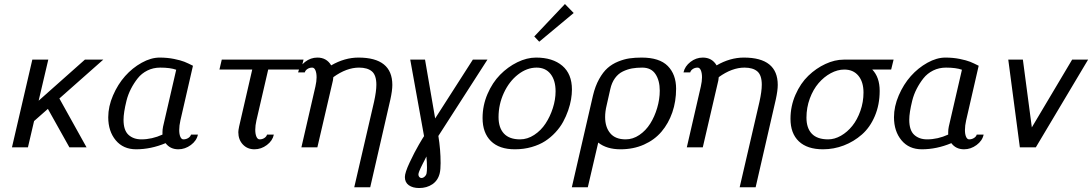

<svg xmlns="http://www.w3.org/2000/svg" viewBox="-20 -739 5478 963"><path d="M40 0ZM150.9 -131.8 120.1 0H40L142.1 -439.9H222.2L173.8 -233.9L405.8 -439.9H498L277.8 -245.1L414.1 0H328.1L220.2 -192.9Z M522.9 0ZM522.9 -150.9Q522.9 -205.1 546.9 -260.5Q570.8 -315.9 607.4 -357.2Q644 -398.4 690.7 -424.3Q737.3 -450.2 780.8 -450.2Q819.3 -450.2 853 -443.4Q886.7 -436.5 904.8 -429.2Q922.9 -421.9 947.8 -409.2L884.8 -134.8Q878.9 -108.9 878.9 -86.9Q878.9 -65.9 884.5 -53Q890.1 -40 899.9 -40Q913.6 -40 924.6 -47.1Q935.5 -54.2 938 -64H972.7Q966.3 -33.2 937.3 -11.7Q908.2 9.8 874.5 9.8Q833.5 9.8 810.5 -21Q736.8 9.8 662.6 9.8Q598.1 9.8 560.5 -35.4Q522.9 -80.6 522.9 -150.9ZM863.8 -389.2Q834 -399.9 783.7 -399.9Q748.5 -399.9 719.2 -385.3Q689.9 -370.6 670.7 -346.2Q651.4 -321.8 636.7 -293.2Q622.1 -264.6 614.5 -234.1Q606.9 -203.6 603.3 -179.9Q599.6 -156.2 599.6 -138.2Q599.6 -85.4 624.5 -62.7Q649.4 -40 689 -40Q742.7 -40 794.9 -64V-76.2Q794.9 -89.4 797.9 -104Z M1266.1 -134.8Q1260.3 -108.9 1260.3 -88.9Q1260.3 -66.9 1266.1 -53.5Q1272 -40 1282.2 -40Q1295.9 -40 1306.4 -47.1Q1316.9 -54.2 1319.3 -64H1353.5Q1347.2 -33.2 1318.6 -11.7Q1290 9.8 1256.3 9.8Q1220.7 9.8 1198 -14.4Q1175.3 -38.6 1175.3 -76.2Q1175.3 -84.5 1179.2 -104L1245.1 -390.1H1080.6L1092.3 -439.9H1502.4L1490.2 -390.1H1325.2Z M1475.1 0ZM1562 -305.2Q1567.9 -331.1 1567.9 -351.1Q1567.9 -373 1562 -386.5Q1556.2 -399.9 1545.9 -399.9Q1532.2 -399.9 1521.7 -392.8Q1511.2 -385.7 1508.8 -376H1475.1Q1481.9 -406.7 1510 -428.5Q1538.1 -450.2 1571.8 -450.2Q1618.2 -450.2 1641.1 -411.1Q1708.5 -450.2 1777.8 -450.2Q1947.8 -450.2 1947.8 -313Q1947.8 -285.2 1938 -240.2L1836.9 200.2H1756.8L1856 -228Q1867.7 -280.8 1867.7 -314Q1867.7 -361.8 1845.5 -380.9Q1823.2 -399.9 1780.8 -399.9Q1718.3 -399.9 1651.9 -352.1Q1651.4 -349.6 1650.9 -344.2Q1650.4 -338.9 1649.9 -335.9L1571.8 0H1491.7Z M2010.7 0ZM2010.7 148.9Q2010.7 127 2034.9 75.4Q2059.1 23.9 2080.6 -12.9Q2102.1 -49.8 2106.9 -56.2L2037.6 -439.9H2111.8L2162.6 -145L2351.6 -439.9H2424.8L2178.7 -57.1Q2189.9 11.2 2189.9 79.1Q2189.9 111.3 2185.5 129.9Q2176.8 166 2148.7 185.1Q2120.6 204.1 2082.5 204.1Q2049.8 204.1 2030.3 189.9Q2010.7 175.8 2010.7 148.9ZM2118.7 45.9Q2115.7 52.2 2110.4 62.7Q2105 73.2 2101.8 79.3Q2098.6 85.4 2094.5 94Q2090.3 102.5 2087.9 107.9Q2085.4 113.3 2083 119.4Q2080.6 125.5 2079.6 129.4Q2078.6 133.3 2078.6 136.2Q2078.6 143.6 2083 148.7Q2087.4 153.8 2093.8 153.8Q2102.1 153.8 2109.9 146.7Q2117.7 139.6 2119.6 129.9Q2121.6 118.2 2121.6 101.1Q2121.6 76.2 2118.7 45.9Z M2400.4 0ZM2659.7 -529.8ZM2659.7 -529.8ZM2813.5 -718.8 2857.4 -673.8 2684.6 -529.8 2659.7 -556.2ZM2400.4 0ZM2588.4 -40Q2625.5 -40 2659.4 -62.3Q2693.4 -84.5 2716.3 -119.4Q2739.3 -154.3 2752.9 -197Q2766.6 -239.7 2766.6 -280.8Q2766.6 -335.9 2741.5 -367.9Q2716.3 -399.9 2671.4 -399.9Q2622.6 -399.9 2578.1 -365.2Q2533.7 -330.6 2507.1 -272.9Q2480.5 -215.3 2480.5 -151.9Q2480.5 -98.1 2507.6 -69.1Q2534.7 -40 2588.4 -40ZM2848.6 -290Q2848.6 -266.6 2844.2 -240.5Q2839.8 -214.4 2829.6 -184.8Q2819.3 -155.3 2804.4 -127.9Q2789.6 -100.6 2766.1 -75.2Q2742.7 -49.8 2714.1 -31.2Q2685.5 -12.7 2646.5 -1.5Q2607.4 9.8 2562.5 9.8Q2483.9 9.8 2442.1 -31.5Q2400.4 -72.8 2400.4 -147Q2400.4 -210 2425 -267.3Q2449.7 -324.7 2488.3 -364Q2526.9 -403.3 2574.7 -426.8Q2622.6 -450.2 2668.5 -450.2Q2752 -450.2 2800.3 -409.2Q2848.6 -368.2 2848.6 -290Z M2980.5 -23.9 2928.2 200.2H2848.1L2954.1 -259.8Q2965.3 -307.1 2984.9 -342.3Q3004.4 -377.4 3027.3 -397.7Q3050.3 -418 3080.3 -430.2Q3110.4 -442.4 3137.7 -446.3Q3165 -450.2 3198.2 -450.2Q3287.6 -450.2 3329.3 -408Q3371.1 -365.7 3371.1 -293.9Q3371.1 -230.5 3352.1 -175.3Q3333 -120.1 3298.1 -78.9Q3263.2 -37.6 3210.2 -13.9Q3157.2 9.8 3092.3 9.8Q3022.9 9.8 2980.5 -23.9ZM3022.5 -210Q3015.1 -179.7 3015.1 -151.9Q3015.1 -101.1 3040.8 -70.6Q3066.4 -40 3118.2 -40Q3154.3 -40 3186.8 -62Q3219.2 -84 3241.2 -118.9Q3263.2 -153.8 3276.1 -197.5Q3289.1 -241.2 3289.1 -284.2Q3289.1 -335 3267.6 -367.4Q3246.1 -399.9 3201.2 -399.9Q3172.9 -399.9 3149.9 -395.8Q3127 -391.6 3104 -380.6Q3081.1 -369.6 3064.7 -347.2Q3048.3 -324.7 3041 -292Z M3408.2 0ZM3495.1 -305.2Q3501 -331.1 3501 -351.1Q3501 -373 3495.1 -386.5Q3489.3 -399.9 3479 -399.9Q3465.3 -399.9 3454.8 -392.8Q3444.3 -385.7 3441.9 -376H3408.2Q3415 -406.7 3443.1 -428.5Q3471.2 -450.2 3504.9 -450.2Q3551.3 -450.2 3574.2 -411.1Q3641.6 -450.2 3710.9 -450.2Q3880.9 -450.2 3880.9 -313Q3880.9 -285.2 3871.1 -240.2L3770 200.2H3689.9L3789.1 -228Q3800.8 -280.8 3800.8 -314Q3800.8 -361.8 3778.6 -380.9Q3756.3 -399.9 3713.9 -399.9Q3651.4 -399.9 3585 -352.1Q3584.5 -349.6 3584 -344.2Q3583.5 -338.9 3583 -335.9L3504.9 0H3424.8Z M3944.8 -143.1Q3944.8 -207 3970 -264.2Q3995.1 -321.3 4034.2 -358.9Q4073.2 -396.5 4120.1 -418.2Q4167 -439.9 4211.9 -439.9H4461.9L4449.7 -390.1H4355Q4392.1 -351.6 4392.1 -283.2Q4392.1 -213.9 4367.9 -157Q4343.8 -100.1 4303.2 -64.5Q4262.7 -28.8 4212.4 -9.5Q4162.1 9.8 4107.9 9.8Q4028.8 9.8 3986.8 -30Q3944.8 -69.8 3944.8 -143.1ZM4133.8 -40Q4166 -40 4198 -58.3Q4230 -76.7 4254.9 -107.7Q4279.8 -138.7 4295.4 -182.9Q4311 -227.1 4311 -274.9Q4311 -328.1 4285.4 -359.1Q4259.8 -390.1 4214.8 -390.1Q4180.7 -390.1 4146.7 -371.8Q4112.8 -353.5 4085.7 -322Q4058.6 -290.5 4041.7 -244.9Q4024.9 -199.2 4024.9 -148.9Q4024.9 -96.2 4052 -68.1Q4079.1 -40 4133.8 -40Z M4463.9 0ZM4463.9 -150.9Q4463.9 -205.1 4487.8 -260.5Q4511.7 -315.9 4548.3 -357.2Q4585 -398.4 4631.6 -424.3Q4678.2 -450.2 4721.7 -450.2Q4760.3 -450.2 4793.9 -443.4Q4827.6 -436.5 4845.7 -429.2Q4863.8 -421.9 4888.7 -409.2L4825.7 -134.8Q4819.8 -108.9 4819.8 -86.9Q4819.8 -65.9 4825.4 -53Q4831.1 -40 4840.8 -40Q4854.5 -40 4865.5 -47.1Q4876.5 -54.2 4878.9 -64H4913.6Q4907.2 -33.2 4878.2 -11.7Q4849.1 9.8 4815.4 9.8Q4774.4 9.8 4751.5 -21Q4677.7 9.8 4603.5 9.8Q4539.1 9.8 4501.5 -35.4Q4463.9 -80.6 4463.9 -150.9ZM4804.7 -389.2Q4774.9 -399.9 4724.6 -399.9Q4689.5 -399.9 4660.2 -385.3Q4630.9 -370.6 4611.6 -346.2Q4592.3 -321.8 4577.6 -293.2Q4563 -264.6 4555.4 -234.1Q4547.9 -203.6 4544.2 -179.9Q4540.5 -156.2 4540.5 -138.2Q4540.5 -85.4 4565.4 -62.7Q4590.3 -40 4629.9 -40Q4683.6 -40 4735.8 -64V-76.2Q4735.8 -89.4 4738.8 -104Z M5037.1 0ZM5175.3 0H5095.2L5037.1 -439.9H5110.4L5155.3 -100.1L5357.4 -439.9H5437.5Z"/></svg>

Font: Pfennig
Style: Italic
Weight: 500
Italic angle: -13°
Version: Version 20120410 ; ttfautohint (v0.8)